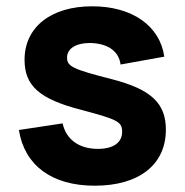

<svg xmlns="http://www.w3.org/2000/svg" viewBox="-20 -575 587 610"><path d="M281 15C422 15 507 -52 507 -163C507 -247 460 -291 337 -323C211 -355 193 -364 193 -392C193 -423 226 -441 276 -438C327 -434 358 -410 363 -370L502 -395C488 -493 400 -555 273 -555C142 -555 58 -489 58 -385C58 -302 106 -260 238 -226C355 -195 368 -188 368 -156C368 -122 340 -102 291 -102C231 -102 190 -132 179 -183L40 -162C58 -49 145 15 281 15Z"/></svg>

Font: Manrope ExtraBold
Style: Regular
Weight: 800
Designer: Mikhail Sharanda
Foundry: Mikhail Sharanda
Version: Version 4.505